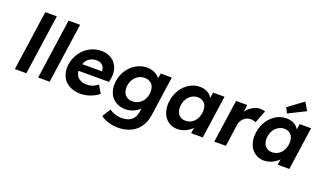

<svg xmlns="http://www.w3.org/2000/svg" viewBox="-95 -1396 3721 2224"><g transform="rotate(20 1765.5 -283.5)"><path d="M72 0 178 -740H320L214 0Z M359 0 465 -740H607L501 0Z M885 10Q799 10 739.5 -25Q680 -60 657 -112Q634 -164 634 -217Q634 -238 637 -261Q646 -323 673.5 -374Q701 -425 742 -462.5Q783 -500 835.5 -520.5Q888 -541 946 -541Q1000 -541 1043.5 -521Q1087 -501 1115 -465.5Q1143 -430 1152 -393Q1161 -356 1161 -327Q1161 -303 1156 -277L1148 -233H771Q773 -209 782 -189Q797 -154 831.5 -134.5Q866 -115 917 -115Q952 -115 983 -126Q1014 -137 1050 -164L1105 -69Q1072 -43 1034.5 -25.5Q997 -8 959 1Q921 10 885 10ZM1028 -320V-324Q1028 -328 1028 -331Q1028 -354 1016.5 -374Q1005 -394 983 -406.5Q961 -419 931 -419Q887 -419 854 -402Q821 -385 800 -352Q791 -337 785 -320Z M1424 230Q1361 230 1302.5 211.5Q1244 193 1210 163L1275 62Q1293 76 1317.5 87Q1342 98 1369.5 104Q1397 110 1427 110Q1479 110 1515 94Q1551 78 1572.5 46Q1594 14 1601 -34L1606 -71Q1601 -66 1595 -61Q1564 -33 1521 -16.5Q1478 0 1434 0Q1361 0 1309 -34Q1257 -68 1236.5 -118.5Q1216 -169 1216 -220Q1216 -243 1219 -267Q1230 -346 1271.5 -407.5Q1313 -469 1374.5 -504.5Q1436 -540 1508 -540Q1538 -540 1564.5 -533Q1591 -526 1613 -513.5Q1635 -501 1651 -486Q1660 -477 1667 -468L1678 -529H1814L1744 -40Q1734 25 1708 75Q1682 125 1640.5 159.5Q1599 194 1544 212Q1489 230 1424 230ZM1477 -114Q1519 -114 1553.5 -133Q1588 -152 1609.5 -186Q1631 -220 1638 -266Q1640 -281 1640 -295Q1640 -323 1630 -351.5Q1620 -380 1591.5 -399Q1563 -418 1521 -418Q1480 -418 1446 -398.5Q1412 -379 1389.5 -344.5Q1367 -310 1361 -266Q1359 -251 1359 -238Q1359 -210 1369.5 -181Q1380 -152 1408 -133Q1436 -114 1477 -114Z M2076 10Q2010 10 1962 -26Q1914 -62 1895.5 -113.5Q1877 -165 1877 -215Q1877 -239 1881 -266Q1892 -346 1932.5 -408Q1973 -470 2032 -505Q2091 -540 2160 -540Q2199 -540 2230 -528.5Q2261 -517 2283 -497Q2300 -480 2313 -460L2323 -529H2464L2388 0H2245L2255 -69Q2236 -49 2211 -33Q2182 -13 2147.5 -1.5Q2113 10 2076 10ZM2132 -113Q2172 -113 2205 -132Q2238 -151 2259 -185.5Q2280 -220 2287 -266Q2289 -281 2289 -296Q2289 -323 2279.5 -351Q2270 -379 2243 -398.5Q2216 -418 2176 -418Q2137 -418 2104.5 -398.5Q2072 -379 2050 -345Q2028 -311 2022 -266Q2019 -249 2019 -234Q2019 -208 2029.5 -179.5Q2040 -151 2066.5 -132Q2093 -113 2132 -113Z M2530 0 2606 -529H2743L2733 -444Q2742 -456 2754 -469Q2786 -502 2825 -521Q2864 -540 2904 -540Q2921 -540 2936.5 -537Q2952 -534 2963 -530L2902 -374Q2892 -380 2875.5 -384.5Q2859 -389 2841 -389Q2817 -389 2795 -380.5Q2773 -372 2756 -356.5Q2739 -341 2727.5 -320Q2716 -299 2712 -274L2673 0Z M3143 10Q3077 10 3029 -26Q2981 -62 2962.5 -113.5Q2944 -165 2944 -215Q2944 -239 2948 -266Q2959 -346 2999.5 -408Q3040 -470 3099 -505Q3158 -540 3227 -540Q3266 -540 3297 -528.5Q3328 -517 3350 -497Q3367 -480 3380 -460L3390 -529H3531L3455 0H3312L3322 -69Q3303 -49 3278 -33Q3249 -13 3214.5 -1.5Q3180 10 3143 10ZM3199 -113Q3239 -113 3272 -132Q3305 -151 3326 -185.5Q3347 -220 3354 -266Q3356 -281 3356 -296Q3356 -323 3346.5 -351Q3337 -379 3310 -398.5Q3283 -418 3243 -418Q3204 -418 3171.5 -398.5Q3139 -379 3117 -345Q3095 -311 3089 -266Q3086 -249 3086 -234Q3086 -208 3096.5 -179.5Q3107 -151 3133.5 -132Q3160 -113 3199 -113ZM3210 -594 3177 -660 3363 -797 3420 -699Z"/></g></svg>

Font: Lexend SemBd
Style: Italic
Weight: 600
Italic angle: -8.13011°
Designer: Bonnie Shaver-Troup, Thomas Jockin
Foundry: Lexend
Version: Version 1.007